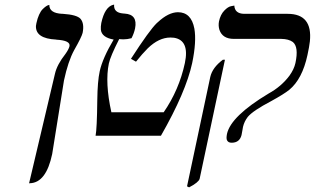

<svg xmlns="http://www.w3.org/2000/svg" viewBox="-20 -579 1343 819"><path d="M104 203.1 214.4 -264.2Q223.1 -303.2 259.3 -349.1Q273.4 -369.1 276.4 -381.8Q281.7 -406.2 221.2 -409.7Q219.7 -409.7 219.2 -410.2Q131.3 -414.6 133.3 -468.3Q133.8 -474.6 135.3 -480Q139.6 -500.5 146.7 -516.1Q153.8 -531.7 161.4 -539.3Q168.9 -546.9 175.5 -551.5Q182.1 -556.2 186.5 -557.1L190.4 -558.1Q189.9 -522.9 245.1 -520Q247.1 -520 248.5 -520Q308.1 -516.1 323.7 -498.5Q340.3 -478.5 332.5 -439Q328.6 -421.9 296.4 -365.2Q270.5 -317.9 252.9 -235.8L202.6 78.1Q176.8 200.7 107.4 202.6Q104.5 203.1 104 203.1Z M464.8 -410.2Q413.6 -419.4 410.2 -452.6Q409.2 -465.3 412.1 -481Q426.8 -549.3 462.9 -558.6Q462.9 -558.6 466.8 -559.1Q463.9 -524.9 505.4 -521.5Q508.8 -521 511.7 -521Q567.9 -517.6 556.2 -458Q551.8 -437 541 -416Q522.9 -411.1 505.9 -411.1Q502.9 -411.1 497.1 -411.6Q490.7 -412.1 488.3 -412.1Q450.7 -338.4 444.3 -308.1Q427.2 -226.1 455.1 -100.1H678.2Q744.1 -195.8 768.6 -310.1Q789.1 -407.2 722.2 -418Q714.4 -418.9 707 -418.9Q657.7 -418.9 610.4 -373Q587.9 -350.6 560.1 -315.9L538.6 -328.1Q617.7 -450.7 648.9 -480.5Q651.4 -482.9 652.8 -483.9Q698.2 -526.4 738.8 -526.9Q795.9 -526.9 809.1 -457Q818.8 -401.9 799.8 -310.1Q772.9 -186 666.5 0H387.7Q393.6 -29.3 395 -151.9Q396 -232.4 405.3 -274.9Q417.5 -330.6 464.8 -410.2Z M786.6 220.2 777.8 215.8 877 -251Q886.2 -291 930.7 -324.2H939.5L831.5 184.1Q826.7 199.2 786.6 220.2ZM1016.6 -38.1Q1016.1 -35.2 1014.6 -26.4Q1012.2 -11.2 1010.3 -2.9Q1002 29.3 969.2 29.8Q965.3 29.8 962.2 29.3Q959 28.8 956.5 27.6Q954.1 26.4 952.4 24.7Q950.7 22.9 949.2 20.8Q947.8 18.6 947 15.6Q946.3 12.7 946.3 9Q946.3 5.4 946.8 1.2Q947.3 -2.9 948.2 -7.8Q964.8 -83.5 1126 -180.2Q1180.2 -210 1214.8 -256.3Q1234.4 -283.7 1240.2 -310.1Q1254.9 -378.9 1229 -399.9Q1211.4 -412.6 1180.2 -413.1H977.5Q929.2 -413.1 916 -451.7Q910.6 -468.8 914.1 -487.8Q920.4 -517.1 936.8 -533.9Q953.1 -550.8 966.3 -552.7L979.5 -555.2Q981.4 -521 1021 -520H1207Q1314 -520 1301.8 -402.3Q1299.3 -379.9 1291.5 -344.2Q1269.5 -241.7 1213.9 -195.8Q1191.4 -177.7 1137.2 -147.9Q1059.1 -106.9 1037.1 -80.6Q1022 -61 1016.6 -38.1Z"/></svg>

Font: Linux Libertine Display Slanted O
Style: Slanted
Weight: 400
Designer: Philipp H. Poll
Foundry: Philipp H. Poll
Version: Version 5.0.9